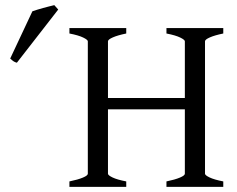

<svg xmlns="http://www.w3.org/2000/svg" viewBox="-20 -724 919 744"><path d="M249 0V-21Q282.2 -27.8 301.3 -35.9Q320.3 -43.9 320.3 -50.8V-564Q320.3 -569.8 302.2 -578.6Q284.2 -587.4 249 -594.2V-615.2H469.2V-594.2Q436 -587.4 417.2 -579.1Q398.4 -570.8 398.4 -564V-344.2H696.3V-564Q696.3 -569.8 678.2 -578.6Q660.2 -587.4 625 -594.2V-615.2H845.2V-594.2Q812 -587.4 793.2 -579.1Q774.4 -570.8 774.4 -564V-50.8Q774.4 -44.9 792.2 -36.4Q810.1 -27.8 845.2 -21V0H625V-21Q658.2 -27.8 677.2 -35.9Q696.3 -43.9 696.3 -50.8V-300.3H398.4V-50.8Q398.4 -44.9 416 -36.4Q433.6 -27.8 469.2 -21V0ZM45.4 -481Q41.5 -481.9 38.6 -483.2Q35.6 -484.4 32.7 -486.3Q29.8 -488.3 26.9 -490.7Q23.9 -493.2 19.5 -497.1L105.5 -680.2Q113.3 -683.1 124 -686.3Q134.8 -689.5 146.5 -692.9Q158.2 -696.3 169.7 -699Q181.2 -701.7 190.4 -704.1L205.6 -687Z"/></svg>

Font: Gentium Plus
Style: Regular
Weight: 400
Designer: J. Victor Gaultney, Annie Olsen, Iska Routamaa
Foundry: SIL International
Version: Version 1.510